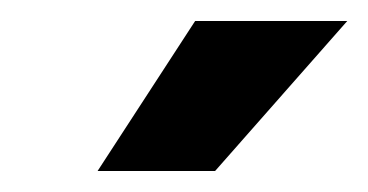

<svg xmlns="http://www.w3.org/2000/svg" viewBox="-20 -717 351 183"><path d="M73 -554 166 -697H311L185 -554Z"/></svg>

Font: Hanken Grotesk Black
Style: Italic
Weight: 900
Italic angle: -8°
Designer: Alfredo Marco Pradil
Foundry: Hanken Design Co.
Version: Version 3.013